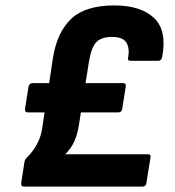

<svg xmlns="http://www.w3.org/2000/svg" viewBox="-20 -687 644 707"><path d="M69 0Q56 0 58 -13L70 -90Q71 -98 78 -106Q100 -127 115 -154Q130 -181 135 -212L144 -273H83Q71 -273 72 -286L85 -368Q88 -381 100 -381H161L175 -474Q190 -568 242 -617.5Q294 -667 401 -667Q498 -667 547 -621Q596 -575 577 -476Q574 -463 562 -463H462Q448 -463 452 -476Q458 -509 445.5 -530Q433 -551 392 -551Q353 -551 334.5 -531.5Q316 -512 308 -462L295 -381H433Q445 -381 443 -368L430 -286Q428 -273 415 -273H278L271 -229Q265 -190 252.5 -164Q240 -138 220 -119H524Q537 -119 534 -106L519 -13Q518 0 505 0Z"/></svg>

Font: Sofia Sans ExtraBold
Style: Italic
Weight: 800
Italic angle: -9°
Designer: Botio Nikoltchev, Ani Petrova
Foundry: lettersoup
Version: Version 4.100; ttfautohint (v1.8.4.7-5d5b)